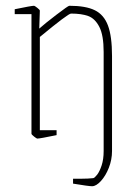

<svg xmlns="http://www.w3.org/2000/svg" viewBox="-20 -470 462 665"><path d="M233 166V149Q240 149 262.5 149Q285 149 303 147Q308 146 316.5 135Q325 124 332 103Q339 82 339 53V-290Q339 -348 324 -377Q309 -406 285.5 -414.5Q262 -423 226 -423Q216 -423 118 -342V-19H176V-2Q118 10 109 10Q107 10 98 3Q89 -4 89 -7V-421H31V-438Q89 -450 98 -450Q100 -450 109 -443Q118 -436 118 -433L116 -371Q135 -388 175.5 -419Q216 -450 220 -450Q277 -450 308.5 -434.5Q340 -419 354 -381.5Q368 -344 368 -276V53Q368 83 357 111Q346 139 329.5 157Q313 175 299 175Q287 175 233 166Z"/></svg>

Font: Grenze Thin
Style: Regular
Weight: 250
Designer: Renata Polastri
Foundry: Omnibus-Type
Version: Version 1.002; ttfautohint (v1.8)